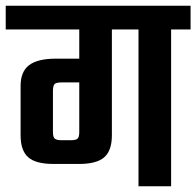

<svg xmlns="http://www.w3.org/2000/svg" viewBox="-40 -651 686 671"><path d="M444 -587H558V0H444ZM-20 -631H626V-548H-20ZM237 -576H351V-178Q351 -125 324.5 -101.5Q298 -78 236 -78H147Q85 -78 58.5 -101.5Q32 -125 32 -178V-351Q32 -401 62 -423.5Q92 -446 155 -446H273V-363H176Q157 -363 151 -357.5Q145 -352 145 -332V-189Q145 -172 151.5 -166.5Q158 -161 174 -161H209Q225 -161 231 -166.5Q237 -172 237 -189Z"/></svg>

Font: Teko Light Medium
Style: Regular
Weight: 500
Version: Version 2.000;gftools[0.9.28.dev9+g7d2139d.d20230707]